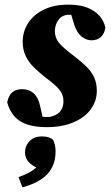

<svg xmlns="http://www.w3.org/2000/svg" viewBox="-20 -534 482 829"><path d="M182 15Q132 15 97.5 3.5Q63 -8 42 -32Q21 -56 11 -92Q17 -121 32.5 -135Q48 -149 76 -149Q105 -149 125 -131.5Q145 -114 153 -77L168 -11L106 -30Q128 -30 149.5 -29.5Q171 -29 194 -29Q214 -33 227 -41.5Q240 -50 247 -64.5Q254 -79 254 -97Q254 -125 236.5 -146.5Q219 -168 178 -198Q149 -221 126.5 -243Q104 -265 91 -292Q78 -319 78 -354Q78 -398 101.5 -434.5Q125 -471 169.5 -492.5Q214 -514 275 -514Q324 -514 357 -501Q390 -488 409.5 -465.5Q429 -443 435 -415Q431 -388 415.5 -374Q400 -360 375 -360Q353 -360 333 -375.5Q313 -391 301 -426L283 -485L339 -469Q323 -470 306.5 -470Q290 -470 273 -470Q246 -468 231.5 -447Q217 -426 217 -400Q217 -369 237.5 -346Q258 -323 301 -291Q331 -268 353 -246.5Q375 -225 386.5 -200Q398 -175 398 -142Q398 -97 371.5 -61.5Q345 -26 296.5 -5.5Q248 15 182 15ZM220 120Q220 160 204 190.5Q188 221 156 241.5Q124 262 77 275L60 231Q84 222 102 213Q120 204 133 192.5Q146 181 157 165L158 198Q124 186 106 168Q88 150 88 124Q88 96 107.5 75.5Q127 55 162 55Q179 55 191.5 59.5Q204 64 210 71Q214 80 217 92Q220 104 220 120Z"/></svg>

Font: Source Serif 4
Style: Bold Italic
Weight: 700
Italic angle: -12°
Designer: Frank Grießhammer
Foundry: Adobe Systems Incorporated
Version: Version 4.004;hotconv 1.0.116;makeotfexe 2.5.65601